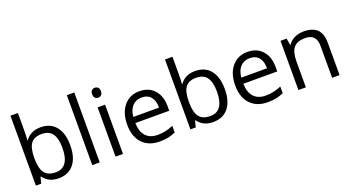

<svg xmlns="http://www.w3.org/2000/svg" viewBox="-53 -1355 3573 1961"><g transform="rotate(-20 1733.5 -375.0)"><path d="M167 -759.8V-575.2Q167 -516.1 163.1 -463.9H167Q223.6 -543.9 332.3 -543.9Q440.9 -543.9 498.5 -471.7Q557.1 -399.9 557.1 -267.8Q557.1 -135.7 498.3 -63Q439.5 9.8 332 9.8Q224.6 9.8 167 -68.8H161.1L144 0H85.9V-759.8ZM204.6 -106.4Q242.2 -58.1 325.2 -58.1Q398.9 -58.1 435.8 -111.8Q472.7 -165.5 472.7 -269.5Q472.7 -373.5 436 -424.6Q399.4 -475.6 319.8 -475.6Q240.2 -475.6 203.6 -428.2Q167 -380.9 167 -268.3Q167 -155.8 204.6 -106.4Z M779.8 0H698.7V-759.8H779.8Z M944.8 -680.4Q944.8 -707 958 -720.5Q971.2 -733.9 992.2 -733.9Q1013.2 -733.9 1026.9 -720.2Q1040.5 -706.5 1040.5 -680.2Q1040.5 -653.8 1026.9 -639.9Q1013.2 -626 992.2 -626Q971.2 -626 958 -639.9Q944.8 -653.8 944.8 -680.4ZM1032.7 0H951.7V-535.2H1032.7Z M1430.7 9.8Q1312 9.8 1243.2 -62.5Q1174.8 -135.3 1174.8 -264.2Q1174.8 -393.1 1238.5 -469Q1302.2 -544.9 1406.5 -544.9Q1510.7 -544.9 1568.8 -478Q1627.4 -413.1 1627.4 -304.2V-252.9H1258.8Q1261.2 -159.2 1306.2 -110.1Q1351.1 -61 1435.5 -61Q1520 -61 1604 -97.2V-24.9Q1561.5 -6.3 1522.7 1.7Q1483.9 9.8 1430.7 9.8ZM1540.5 -318.8Q1540.5 -395 1506.3 -435.8Q1472.2 -476.6 1408.4 -476.6Q1344.7 -476.6 1306.2 -435.1Q1267.6 -393.6 1260.7 -318.8Z M1846.7 -759.8V-575.2Q1846.7 -516.1 1842.8 -463.9H1846.7Q1903.3 -543.9 2012 -543.9Q2120.6 -543.9 2178.2 -471.7Q2236.8 -399.9 2236.8 -267.8Q2236.8 -135.7 2178 -63Q2119.1 9.8 2011.7 9.8Q1904.3 9.8 1846.7 -68.8H1840.8L1823.7 0H1765.6V-759.8ZM1884.3 -106.4Q1921.9 -58.1 2004.9 -58.1Q2078.6 -58.1 2115.5 -111.8Q2152.3 -165.5 2152.3 -269.5Q2152.3 -373.5 2115.7 -424.6Q2079.1 -475.6 1999.5 -475.6Q1919.9 -475.6 1883.3 -428.2Q1846.7 -380.9 1846.7 -268.3Q1846.7 -155.8 1884.3 -106.4Z M2604.5 9.8Q2485.8 9.8 2417 -62.5Q2348.6 -135.3 2348.6 -264.2Q2348.6 -393.1 2412.4 -469Q2476.1 -544.9 2580.3 -544.9Q2684.6 -544.9 2742.7 -478Q2801.3 -413.1 2801.3 -304.2V-252.9H2432.6Q2435.1 -159.2 2480 -110.1Q2524.9 -61 2609.4 -61Q2693.8 -61 2777.8 -97.2V-24.9Q2735.4 -6.3 2696.5 1.7Q2657.7 9.8 2604.5 9.8ZM2714.4 -318.8Q2714.4 -395 2680.2 -435.8Q2646 -476.6 2582.3 -476.6Q2518.6 -476.6 2480 -435.1Q2441.4 -393.6 2434.6 -318.8Z M3192.4 -544.9Q3290 -544.9 3338.4 -497.6Q3386.7 -450.2 3386.7 -349.1V0H3305.7V-346.2Q3305.7 -412.1 3275.6 -443.8Q3245.6 -475.6 3182.6 -475.6Q3098.1 -475.6 3059.3 -430.2Q3020.5 -384.8 3020.5 -280.8V0H2939.5V-535.2H3005.4L3018.6 -461.9H3022.5Q3047.4 -501.5 3092 -523.2Q3136.7 -544.9 3192.4 -544.9Z"/></g></svg>

Font: Open Sans Hebrew
Style: Regular
Weight: 400
Foundry: Ascender Corporation, Yanek Iontef
Version: Version 2.001;PS 002.001;hotconv 1.0.70;makeotf.lib2.5.58329